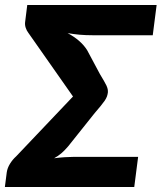

<svg xmlns="http://www.w3.org/2000/svg" viewBox="-34 -748 647 768"><path d="M338.5 -607Q308 -607 283.8 -609.2Q259.5 -611.5 236.5 -615.5Q290.5 -586.5 315 -546.5L365.5 -452Q375 -436 381.5 -425Q388 -414 391.8 -405.8Q395.5 -397.5 396.8 -391Q398 -384.5 397.5 -378Q396.5 -370 393.8 -362.2Q391 -354.5 384.8 -345.2Q378.5 -336 368.8 -324.2Q359 -312.5 345 -296L238.5 -162.5Q224 -145.5 211 -134.5Q198 -123.5 182.5 -115Q205.5 -118 224.8 -119.2Q244 -120.5 260 -120.5H518.5L503 0H-14.5L-7 -58.5Q-4.5 -76 6 -93Q16.5 -110 30.5 -122.5L258 -362L79.5 -616.5Q72.5 -625.5 68.8 -637Q65 -648.5 66.5 -660L75 -728H592.5L577 -607Z"/></svg>

Font: Lato ExtraBold
Style: Italic
Weight: 800
Italic angle: -7°
Designer: Lukasz Dziedzic with Adam Twardoch and Botio Nikoltchev
Foundry: tyPoland Lukasz Dziedzic
Version: Version 2.015; 2015-08-06; http://www.latofonts.com/